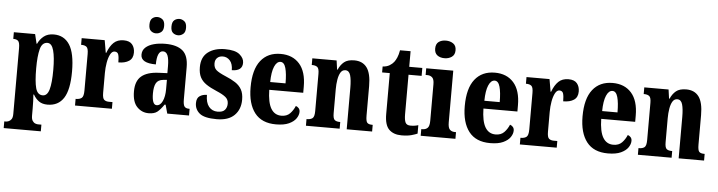

<svg xmlns="http://www.w3.org/2000/svg" viewBox="-54 -1031 5683 1520"><g transform="rotate(5 2787.0 -270.5)"><path d="M8 227V174H20Q29 174 41.5 169.5Q54 165 64 151.5Q74 138 74 109V-413Q74 -459 61 -471Q48 -483 26 -483H22V-536H191L209 -461H213Q230 -498 260.5 -522Q291 -546 339 -546Q421 -546 464.5 -479Q508 -412 508 -266Q508 -121 465 -54.5Q422 12 337 12Q295 12 268.5 -7Q242 -26 224 -58H219Q221 -35 222 -7Q223 21 223 53V109Q223 137 232.5 151Q242 165 254.5 169.5Q267 174 276 174H303V227ZM293 -58Q329 -58 344 -110Q359 -162 359 -266Q359 -366 344 -420.5Q329 -475 295 -475Q252 -475 237.5 -419.5Q223 -364 223 -267Q223 -162 237 -110Q251 -58 293 -58Z M555 0V-53H559Q587 -53 603 -65.5Q619 -78 619 -125V-415Q619 -459 605 -471Q591 -483 564 -483H561V-536H744L761 -437H765Q785 -491 815 -519.5Q845 -548 894 -548Q941 -548 962 -522.5Q983 -497 983 -458Q983 -412 951.5 -391Q920 -370 867 -370Q867 -411 860.5 -432Q854 -453 830 -453Q810 -453 796 -426.5Q782 -400 775 -359.5Q768 -319 768 -277V-120Q768 -76 782 -64.5Q796 -53 820 -53H848V0Z M1140 10Q1086 10 1048 -29.5Q1010 -69 1010 -153Q1010 -235 1055.5 -273.5Q1101 -312 1193 -316L1261 -319V-374Q1261 -430 1249.5 -459Q1238 -488 1212 -488Q1188 -488 1176 -460Q1164 -432 1164 -380Q1044 -380 1044 -447Q1044 -482 1068.5 -504.5Q1093 -527 1134 -538Q1175 -549 1225 -549Q1316 -549 1362.5 -510.5Q1409 -472 1409 -379V-123Q1409 -82 1419.5 -67.5Q1430 -53 1458 -53H1461V0H1288L1269 -69H1261Q1233 -28 1209 -9Q1185 10 1140 10ZM1198 -59Q1227 -59 1244.5 -96Q1262 -133 1262 -191V-266L1232 -263Q1192 -259 1176.5 -231Q1161 -203 1161 -149Q1161 -106 1170 -82.5Q1179 -59 1198 -59ZM1320 -625Q1296 -625 1278.5 -639.5Q1261 -654 1261 -689Q1261 -726 1278.5 -740.5Q1296 -755 1320 -755Q1340 -755 1358.5 -740.5Q1377 -726 1377 -689Q1377 -654 1358.5 -639.5Q1340 -625 1320 -625ZM1143 -625Q1121 -625 1103.5 -639.5Q1086 -654 1086 -689Q1086 -726 1103.5 -740.5Q1121 -755 1143 -755Q1166 -755 1184.5 -740.5Q1203 -726 1203 -689Q1203 -654 1184.5 -639.5Q1166 -625 1143 -625Z M1681 10Q1583 10 1545 -21.5Q1507 -53 1507 -103Q1507 -143 1531 -159Q1555 -175 1588 -175Q1588 -113 1614 -81.5Q1640 -50 1683 -50Q1724 -50 1741 -70Q1758 -90 1758 -120Q1758 -152 1734.5 -171.5Q1711 -191 1661 -212Q1611 -233 1578 -255.5Q1545 -278 1529 -309.5Q1513 -341 1513 -389Q1513 -469 1564.5 -508.5Q1616 -548 1700 -548Q1781 -548 1816 -518.5Q1851 -489 1851 -453Q1851 -387 1767 -387Q1767 -437 1744 -463Q1721 -489 1687 -489Q1660 -489 1643 -473Q1626 -457 1626 -429Q1626 -395 1646.5 -376.5Q1667 -358 1724 -334Q1768 -316 1801 -294.5Q1834 -273 1851.5 -241.5Q1869 -210 1869 -161Q1869 -84 1821.5 -37Q1774 10 1681 10Z M2152 10Q2039 10 1983 -62Q1927 -134 1927 -265Q1927 -406 1983.5 -477.5Q2040 -549 2142 -549Q2237 -549 2291.5 -487.5Q2346 -426 2346 -307V-258H2076Q2078 -157 2106.5 -109.5Q2135 -62 2189 -62Q2232 -62 2257 -87.5Q2282 -113 2297 -149Q2310 -145 2320 -134Q2330 -123 2330 -105Q2330 -79 2312 -52.5Q2294 -26 2255 -8Q2216 10 2152 10ZM2200 -320Q2200 -397 2187.5 -441.5Q2175 -486 2146 -486Q2116 -486 2097.5 -443Q2079 -400 2078 -320Z M2390 0V-53H2394Q2422 -53 2437.5 -65Q2453 -77 2453 -122V-418Q2453 -460 2438.5 -471.5Q2424 -483 2398 -483H2394V-536H2587L2597 -464H2601Q2618 -503 2646 -526Q2674 -549 2727 -549Q2793 -549 2827 -503Q2861 -457 2861 -356V-123Q2861 -77 2872.5 -65Q2884 -53 2912 -53H2916V0H2714V-330Q2714 -393 2703.5 -429Q2693 -465 2663 -465Q2639 -465 2625.5 -443Q2612 -421 2606 -385Q2600 -349 2600 -309V-118Q2600 -76 2613.5 -64.5Q2627 -53 2655 -53H2658V0Z M3150 10Q3087 10 3051 -25Q3015 -60 3015 -148V-473H2954V-520Q2987 -522 3009 -535.5Q3031 -549 3043 -565Q3054 -579 3064 -602Q3074 -625 3080 -660H3164V-536H3268V-473H3164V-159Q3164 -114 3174 -93.5Q3184 -73 3214 -73Q3249 -73 3276 -82V-15Q3261 -8 3229.5 1Q3198 10 3150 10Z M3436 -628Q3401 -628 3378.5 -645Q3356 -662 3356 -698Q3356 -735 3378.5 -751.5Q3401 -768 3436 -768Q3469 -768 3493.5 -751.5Q3518 -735 3518 -698Q3518 -662 3493.5 -645Q3469 -628 3436 -628ZM3302 0V-53H3311Q3336 -53 3351.5 -67.5Q3367 -82 3367 -125V-415Q3367 -455 3351.5 -469Q3336 -483 3313 -483H3299V-536H3514V-125Q3514 -82 3529 -67.5Q3544 -53 3569 -53H3578V0Z M3854 10Q3741 10 3685 -62Q3629 -134 3629 -265Q3629 -406 3685.5 -477.5Q3742 -549 3844 -549Q3939 -549 3993.5 -487.5Q4048 -426 4048 -307V-258H3778Q3780 -157 3808.5 -109.5Q3837 -62 3891 -62Q3934 -62 3959 -87.5Q3984 -113 3999 -149Q4012 -145 4022 -134Q4032 -123 4032 -105Q4032 -79 4014 -52.5Q3996 -26 3957 -8Q3918 10 3854 10ZM3902 -320Q3902 -397 3889.5 -441.5Q3877 -486 3848 -486Q3818 -486 3799.5 -443Q3781 -400 3780 -320Z M4090 0V-53H4094Q4122 -53 4138 -65.5Q4154 -78 4154 -125V-415Q4154 -459 4140 -471Q4126 -483 4099 -483H4096V-536H4279L4296 -437H4300Q4320 -491 4350 -519.5Q4380 -548 4429 -548Q4476 -548 4497 -522.5Q4518 -497 4518 -458Q4518 -412 4486.5 -391Q4455 -370 4402 -370Q4402 -411 4395.5 -432Q4389 -453 4365 -453Q4345 -453 4331 -426.5Q4317 -400 4310 -359.5Q4303 -319 4303 -277V-120Q4303 -76 4317 -64.5Q4331 -53 4355 -53H4383V0Z M4790 10Q4677 10 4621 -62Q4565 -134 4565 -265Q4565 -406 4621.5 -477.5Q4678 -549 4780 -549Q4875 -549 4929.5 -487.5Q4984 -426 4984 -307V-258H4714Q4716 -157 4744.5 -109.5Q4773 -62 4827 -62Q4870 -62 4895 -87.5Q4920 -113 4935 -149Q4948 -145 4958 -134Q4968 -123 4968 -105Q4968 -79 4950 -52.5Q4932 -26 4893 -8Q4854 10 4790 10ZM4838 -320Q4838 -397 4825.5 -441.5Q4813 -486 4784 -486Q4754 -486 4735.5 -443Q4717 -400 4716 -320Z M5028 0V-53H5032Q5060 -53 5075.5 -65Q5091 -77 5091 -122V-418Q5091 -460 5076.5 -471.5Q5062 -483 5036 -483H5032V-536H5225L5235 -464H5239Q5256 -503 5284 -526Q5312 -549 5365 -549Q5431 -549 5465 -503Q5499 -457 5499 -356V-123Q5499 -77 5510.5 -65Q5522 -53 5550 -53H5554V0H5352V-330Q5352 -393 5341.5 -429Q5331 -465 5301 -465Q5277 -465 5263.5 -443Q5250 -421 5244 -385Q5238 -349 5238 -309V-118Q5238 -76 5251.5 -64.5Q5265 -53 5293 -53H5296V0Z"/></g></svg>

Font: Noto Serif ExtraCondensed ExtraBold
Style: Regular
Weight: 800
Width: 2
Designer: Monotype Design Team
Foundry: Monotype Imaging Inc.
Version: Version 2.013; ttfautohint (v1.8.4.7-5d5b)